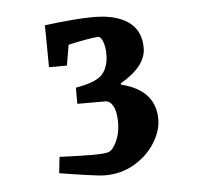

<svg xmlns="http://www.w3.org/2000/svg" viewBox="-37 -755 462 438"><g transform="rotate(-5 194.5 -536.0)"><path d="M319 -472Q319 -445 301.5 -417.5Q284 -390 254 -372.5Q224 -355 187 -355Q176 -355 144.5 -359.5Q113 -364 83 -369L87 -406Q131 -404 163 -404Q190 -404 199 -407Q209 -410 218 -429Q227 -448 227 -472Q227 -497 220 -510Q213 -523 202 -523H138V-560Q185 -568 199.5 -584.5Q214 -601 214 -631Q214 -646 209.5 -658.5Q205 -671 198 -671Q191 -671 169 -667Q147 -663 130 -659L122 -612H81L80 -708Q150 -717 192 -717Q243 -717 271.5 -697Q300 -677 300 -637Q300 -595 241 -561V-558Q319 -539 319 -472Z"/></g></svg>

Font: Grenze Medium
Style: Regular
Weight: 500
Designer: Renata Polastri
Foundry: Omnibus-Type
Version: Version 1.002; ttfautohint (v1.8)